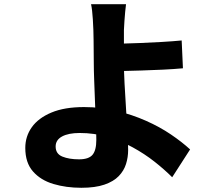

<svg xmlns="http://www.w3.org/2000/svg" viewBox="-20 -826 1040 911"><path d="M578 -806Q576 -791 574 -770.5Q572 -750 570.5 -727.5Q569 -705 568 -684Q568 -648 568 -608Q568 -568 568 -528Q568 -486 571 -428.5Q574 -371 578 -310.5Q582 -250 585 -197.5Q588 -145 588 -114Q588 -80 578 -48Q568 -16 543.5 9.5Q519 35 475.5 50Q432 65 366 65Q294 65 233.5 47Q173 29 136.5 -12.5Q100 -54 100 -124Q100 -179 131 -222.5Q162 -266 224 -292Q286 -318 379 -318Q459 -318 533 -300Q607 -282 672.5 -253Q738 -224 791 -188Q844 -152 882 -117L797 15Q760 -22 713 -59Q666 -96 609.5 -127Q553 -158 490 -176.5Q427 -195 358 -195Q305 -195 274.5 -178.5Q244 -162 244 -131Q244 -96 276 -83Q308 -70 355 -70Q401 -70 419 -91.5Q437 -113 437 -162Q437 -188 435 -234.5Q433 -281 431 -336Q429 -391 427 -442Q425 -493 425 -528Q425 -558 424.5 -585.5Q424 -613 424 -638Q424 -663 423 -684Q422 -711 420.5 -734Q419 -757 417 -775Q415 -793 412 -806ZM494 -618Q515 -618 556 -619Q597 -620 647 -622Q697 -624 748.5 -627Q800 -630 842 -634L848 -502Q805 -498 753 -495.5Q701 -493 650.5 -491.5Q600 -490 558.5 -489Q517 -488 495 -488Z"/></svg>

Font: Noto Sans SC ExtraBold
Style: Regular
Weight: 800
Designer: Ryoko NISHIZUKA 西塚涼子 (kana, bopomofo & ideographs); Paul D. Hunt (Latin, Greek & Cyrillic); Sandoll Communications 산돌커뮤니
Foundry: Adobe
Version: Version 2.004-H2;hotconv 1.0.118;makeotfexe 2.5.65603